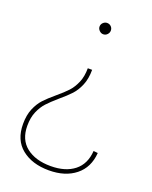

<svg xmlns="http://www.w3.org/2000/svg" viewBox="-131 -595 657 831"><g transform="rotate(20 197.5 -180.0)"><path d="M191 -497Q191 -508 199 -515.5Q207 -523 217 -523Q228 -523 235.5 -515.5Q243 -508 243 -497Q243 -487 235.5 -479Q228 -471 217 -471Q207 -471 199 -479Q191 -487 191 -497ZM197 163Q120 163 72 124.5Q24 86 24 12Q24 -29 36.5 -58.5Q49 -88 67 -107.5Q85 -127 116 -153Q146 -178 163.5 -197Q181 -216 193 -244Q205 -272 205 -310H225Q225 -269 212.5 -239Q200 -209 181.5 -189Q163 -169 132 -143Q102 -117 85 -98.5Q68 -80 56 -52.5Q44 -25 44 13Q44 77 86 110Q128 143 198 143Q266 143 306.5 111Q347 79 351 18L371 20Q366 88 319 125.5Q272 163 197 163Z"/></g></svg>

Font: TypoPRO Montserrat
Style: Regular
Weight: 250
Designer: Julieta Ulanovsky
Foundry: Julieta Ulanovsky
Version: Version 6.001